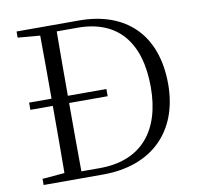

<svg xmlns="http://www.w3.org/2000/svg" viewBox="-80 -809 927 893"><g transform="rotate(-10 383.0 -362.5)"><path d="M420 -355V-389H238C238 -495 238 -595 239 -693H338C523 -693 625 -578 625 -362C625 -158 524 -32 326 -32H239C238 -132 238 -234 238 -355ZM55 -696 160 -687C161 -591 161 -493 161 -389H55V-355H161C161 -237 161 -136 160 -38L55 -29V0H336C567 0 707 -139 707 -362C707 -594 572 -725 350 -725H55Z"/></g></svg>

Font: Noto Serif JP Light
Style: Regular
Weight: 300
Designer: Ryoko NISHIZUKA 西塚涼子 (kana & ideographs); Frank Grießhammer (Latin, Greek & Cyrillic); Wenlong ZHANG 张文龙 (bopomofo); San
Foundry: Adobe
Version: Version 2.001;hotconv 1.1.0;makeotfexe 2.6.0